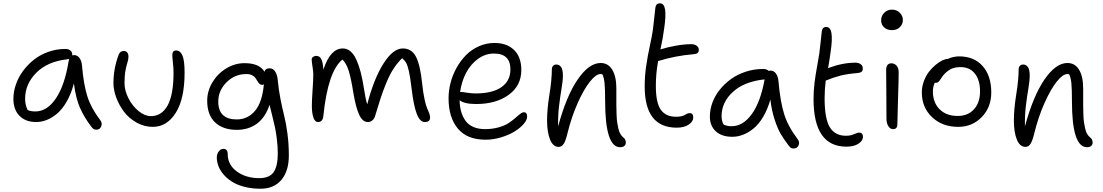

<svg xmlns="http://www.w3.org/2000/svg" viewBox="-20 -815 6669 1161"><path d="M198.2 -77.1Q134.8 -77.1 97.9 -114.7Q61 -152.3 61 -216.8Q61 -260.3 76.2 -304.2Q91.3 -348.1 119.6 -386.5Q147.9 -424.8 185.8 -454.6Q223.6 -484.4 272.9 -501.7Q322.3 -519 375 -519Q393.6 -519 405.3 -510Q417 -501 417 -484.9V-480Q422.9 -481.9 428.2 -481.9Q447.8 -481.9 460.9 -463.9Q474.1 -445.8 476.1 -416Q485.8 -303.2 508.1 -232.7Q530.3 -162.1 585.9 -88.9Q600.1 -70.8 592 -50.8Q584 -30.8 563 -30.8Q551.8 -30.8 544.9 -35.6Q538.1 -40.5 529.8 -51.8Q488.8 -106.4 463.9 -162.4Q439 -218.3 426.8 -310.1Q410.6 -249 384.5 -202.9Q358.4 -156.7 327.4 -129.9Q296.4 -103 263.9 -90.1Q231.4 -77.1 198.2 -77.1ZM131.8 -217.8Q131.8 -182.1 147 -149.9Q164.1 -141.1 193.8 -141.1Q264.6 -141.1 317.9 -219.7Q371.1 -298.3 395 -444.8Q397 -455.6 398.9 -459Q387.2 -456.1 384.8 -456.1Q266.6 -442.9 199.2 -374.8Q131.8 -306.6 131.8 -217.8Z M904.3 -47.9Q852.5 -47.9 806.4 -73.5Q760.3 -99.1 730.5 -138.4Q700.7 -177.7 683.3 -223.9Q666 -270 666 -312Q666 -401.9 698.2 -485.8Q701.2 -495.1 709.5 -501Q717.8 -506.8 728 -506.8Q742.2 -506.8 749.5 -497.6Q756.8 -488.3 756.8 -472.2Q756.8 -456.1 750.7 -437.7Q744.6 -419.4 738.8 -388.9Q732.9 -358.4 732.9 -312Q732.9 -267.6 756.8 -220.7Q780.8 -173.8 818.1 -143.3Q855.5 -112.8 892.1 -112.8Q958 -112.8 993.7 -177.5Q1029.3 -242.2 1029.3 -375Q1029.3 -405.8 1025.6 -436.3Q1022 -466.8 1022 -481.9Q1022 -509.8 1044.9 -509.8Q1069.8 -509.8 1083 -479.7Q1096.2 -449.7 1096.2 -376Q1096.2 -216.8 1042.5 -132.3Q988.8 -47.9 904.3 -47.9Z M1555.7 326.2Q1501 326.2 1455.6 314Q1410.2 301.8 1380.4 282.2Q1350.6 262.7 1329.8 237.5Q1309.1 212.4 1300 187Q1291 161.6 1291 137.2Q1291 116.2 1302.7 100.6Q1314.5 85 1330.6 85Q1356.9 85 1356.9 117.2Q1356.9 181.2 1411.9 221.7Q1466.8 262.2 1547.9 262.2Q1609.9 262.2 1634.8 225.6Q1659.7 189 1659.7 113.8Q1659.7 70.8 1654.1 25.9Q1648.4 -19 1642.8 -44.9Q1637.2 -70.8 1625.5 -117.9Q1613.8 -165 1609.9 -181.2Q1585.4 -106 1534.4 -67.9Q1483.4 -29.8 1412.6 -29.8Q1328.1 -29.8 1280.5 -75Q1232.9 -120.1 1232.9 -206.1Q1232.9 -264.6 1264.4 -317.1Q1295.9 -369.6 1348.1 -401.4Q1400.4 -433.1 1459 -433.1Q1548.8 -433.1 1579.6 -380.9Q1583.5 -401.9 1610.8 -401.9Q1632.3 -401.9 1644.8 -381.1Q1657.2 -360.4 1659.7 -329.1Q1664.6 -273.9 1676.3 -214.8Q1688 -155.8 1698.7 -113.8Q1709.5 -71.8 1718 -8.1Q1726.6 55.7 1726.6 125Q1726.6 219.2 1681.6 272.7Q1636.7 326.2 1555.7 326.2ZM1299.8 -201.2Q1299.8 -92.8 1411.6 -92.8Q1477.5 -92.8 1521.5 -144Q1565.4 -195.3 1575.7 -305.2Q1575.2 -304.7 1571.8 -303.2Q1568.4 -301.8 1566.9 -301.8Q1556.2 -301.8 1548.8 -308.6Q1541.5 -315.4 1536.4 -325Q1531.2 -334.5 1524.4 -344Q1517.6 -353.5 1503.9 -360.4Q1490.2 -367.2 1469.7 -367.2Q1399.4 -367.2 1349.6 -317.1Q1299.8 -267.1 1299.8 -201.2Z M1903.8 -77.1Q1883.8 -77.1 1874.8 -105Q1865.7 -132.8 1865.7 -175.8Q1865.7 -206.1 1870.1 -270.5Q1874.5 -335 1874.5 -365.2Q1874.5 -382.8 1869.6 -412.6Q1864.7 -442.4 1864.7 -456.1Q1864.7 -464.8 1872.8 -470.9Q1880.9 -477.1 1892.6 -477.1Q1913.6 -477.1 1923.3 -456.3Q1933.1 -435.5 1935.5 -394Q1958 -461.4 1987.1 -491.7Q2016.1 -522 2052.7 -522Q2078.1 -522 2098.6 -505.1Q2119.1 -488.3 2134.3 -455.3Q2149.4 -422.4 2160.6 -379.9Q2171.9 -337.4 2180.7 -279.8Q2190.4 -215.3 2200.7 -184.1Q2239.3 -335.4 2297.6 -428.7Q2356 -522 2415.5 -522Q2469.2 -522 2495.1 -472.4Q2521 -422.9 2532.7 -310.1Q2538.6 -253.4 2547.4 -213.6Q2556.2 -173.8 2563.2 -159.2Q2570.3 -144.5 2575.4 -130.6Q2580.6 -116.7 2580.6 -104Q2580.6 -77.1 2548.8 -77.1Q2519.5 -77.1 2500.5 -125.5Q2481.4 -173.8 2468.8 -279.8Q2460.9 -348.1 2452.6 -384.3Q2444.3 -420.4 2436 -435.1Q2427.7 -449.7 2411.6 -462.9Q2382.8 -435.1 2359.6 -399.4Q2336.4 -363.8 2315.9 -313.7Q2295.4 -263.7 2282 -222.9Q2268.6 -182.1 2247.6 -111.8Q2242.7 -95.7 2230.7 -86.4Q2218.8 -77.1 2204.6 -77.1Q2171.4 -77.1 2150.9 -123.3Q2130.4 -169.4 2115.7 -259.8Q2102.5 -342.3 2088.6 -386.7Q2074.7 -431.2 2050.8 -455.1Q1962.9 -383.8 1935.5 -115.2Q1932.1 -77.1 1903.8 -77.1Z M2916.5 29.8Q2804.2 29.8 2748.3 -37.8Q2692.4 -105.5 2692.4 -220.2Q2692.4 -267.6 2704.8 -315.4Q2717.3 -363.3 2741.5 -406.2Q2765.6 -449.2 2798.6 -482.4Q2831.5 -515.6 2876.2 -535.4Q2920.9 -555.2 2970.2 -555.2Q3044.9 -555.2 3088.6 -512.9Q3132.3 -470.7 3132.3 -391.1Q3132.3 -296.9 3055.9 -241.5Q2979.5 -186 2859.4 -186Q2787.1 -186 2759.3 -209Q2759.8 -171.4 2768.3 -140.9Q2776.9 -110.4 2794.2 -85.7Q2811.5 -61 2841.8 -47.6Q2872.1 -34.2 2912.6 -34.2Q2957 -34.2 2994.4 -44.7Q3031.7 -55.2 3054.4 -70.1Q3077.1 -85 3094.2 -100.1Q3111.3 -115.2 3124.5 -125.7Q3137.7 -136.2 3147.5 -136.2Q3167.5 -136.2 3167.5 -109.9Q3167.5 -89.4 3146 -64.7Q3124.5 -40 3090.6 -19.3Q3056.6 1.5 3009.8 15.6Q2962.9 29.8 2916.5 29.8ZM2769.5 -258.8Q2776.9 -258.8 2804.2 -254.4Q2831.5 -250 2855.5 -250Q2958 -250 3012.2 -288.1Q3066.4 -326.2 3066.4 -395Q3066.4 -491.2 2967.3 -491.2Q2915 -491.2 2870.6 -459.2Q2826.2 -427.2 2798.6 -374.8Q2771 -322.3 2762.2 -258.8Z M3730 75.2Q3639.2 75.2 3639.2 -203.1Q3639.2 -278.3 3635.5 -313.2Q3631.8 -348.1 3622.1 -366.2Q3619.1 -367.2 3610.8 -367.2Q3584 -367.2 3547.4 -321.5Q3510.7 -275.9 3473.1 -191.7Q3435.5 -107.4 3411.1 -7.8Q3400.4 37.1 3388.4 55.2Q3376.5 73.2 3357.9 73.2Q3324.2 73.2 3306.2 29.1Q3288.1 -15.1 3288.1 -86.9Q3288.1 -155.3 3302.5 -244.6Q3316.9 -334 3316.9 -395Q3316.9 -408.2 3324 -416.5Q3331.1 -424.8 3343.8 -424.8Q3383.8 -424.8 3383.8 -358.9Q3383.8 -326.7 3375.7 -280Q3367.7 -233.4 3360.6 -174.8Q3353.5 -116.2 3355 -50.8Q3404.3 -233.9 3472.9 -334Q3541.5 -434.1 3611.8 -434.1Q3657.7 -434.1 3682.4 -393.1Q3707 -352.1 3707 -279.8Q3707 -267.6 3707 -244.6Q3707 -199.2 3707 -177.7Q3707 -156.2 3708.3 -123.3Q3709.5 -90.3 3712.2 -74Q3714.8 -57.6 3719.2 -37.4Q3723.6 -17.1 3731.2 -4.9Q3738.8 7.3 3749 16.1Q3764.2 26.9 3764.2 46.9Q3764.2 59.1 3755.9 67.1Q3747.6 75.2 3730 75.2Z M4071.8 -43Q3878.4 -43 3878.4 -292Q3878.4 -355.5 3887.2 -415.3Q3896 -475.1 3909.4 -537.1Q3922.9 -599.1 3927.7 -632.8Q3932.1 -671.4 3937.3 -717Q3942.4 -762.7 3942.9 -768.1Q3946.3 -794.9 3970.7 -794.9Q3996.1 -794.9 4001.7 -756.8Q4007.3 -718.8 3996.6 -646Q3989.3 -587.4 3973.6 -516.1Q4016.1 -529.8 4067.4 -538.8Q4118.7 -547.9 4159.7 -547.9Q4180.2 -547.9 4192.9 -538.3Q4205.6 -528.8 4205.6 -513.2Q4205.6 -500 4197.5 -494.1Q4189.5 -488.3 4170.4 -486.8Q4064.5 -478 3959.5 -445.8Q3945.8 -370.6 3945.8 -295.9Q3945.8 -193.8 3975.8 -151.4Q4005.9 -108.9 4068.8 -108.9Q4087.4 -108.9 4101.1 -112.3Q4114.7 -115.7 4120.6 -119.9Q4126.5 -124 4134.3 -127.4Q4142.1 -130.9 4150.9 -130.9Q4171.9 -130.9 4171.9 -104Q4171.9 -80.1 4144.5 -61.5Q4117.2 -43 4071.8 -43Z M4408.2 12.2Q4344.7 12.2 4308.6 -20.8Q4272.5 -53.7 4272.5 -110.8Q4272.5 -152.3 4287.8 -194.3Q4303.2 -236.3 4332.5 -272.7Q4361.8 -309.1 4400.6 -337.2Q4439.5 -365.2 4489.7 -381.6Q4540 -397.9 4594.2 -397.9Q4616.7 -397.9 4628.4 -386.2Q4634.3 -388.2 4639.6 -388.2Q4659.2 -388.2 4672.4 -369.9Q4685.5 -351.6 4687.5 -321.8Q4698.2 -201.2 4721.2 -126.7Q4744.1 -52.2 4802.2 24.9Q4817.4 43.5 4809.1 63.2Q4800.8 83 4778.3 83Q4767.1 83 4761.2 78.4Q4755.4 73.7 4746.6 62Q4717.8 23.4 4700.2 -6.3Q4682.6 -36.1 4664.6 -90.3Q4646.5 -144.5 4638.2 -212.9Q4621.6 -153.8 4595.2 -109.1Q4568.8 -64.5 4537.6 -38.8Q4506.3 -13.2 4473.9 -0.5Q4441.4 12.2 4408.2 12.2ZM4343.3 -112.8Q4343.3 -85.9 4354.5 -63Q4372.6 -51.8 4404.3 -51.8Q4473.1 -51.8 4526.1 -125.2Q4579.1 -198.7 4603.5 -335Q4479.5 -321.8 4411.4 -259Q4343.3 -196.3 4343.3 -112.8Z M5098.1 71.8Q4899.4 71.8 4899.4 -215.8Q4899.4 -267.1 4905.3 -314.2Q4911.1 -361.3 4920.9 -413.8Q4930.7 -466.3 4934.1 -490.2Q4939 -528.8 4943.8 -574.7Q4948.7 -620.6 4949.2 -625Q4952.6 -651.9 4976.1 -651.9Q5002 -651.9 5007.8 -613.8Q5013.7 -575.7 5002.9 -502.9Q4999 -469.7 4987.3 -403.8H4989.3Q5074.7 -436 5153.3 -436Q5172.4 -436 5184.8 -426.5Q5197.3 -417 5197.3 -400.9Q5197.3 -386.7 5189.2 -380.6Q5181.2 -374.5 5162.1 -373Q5103.5 -368.2 5062 -357.7Q5020.5 -347.2 4974.1 -328.1H4973.1Q4966.3 -274.4 4966.3 -220.2Q4966.3 -97.2 4997.8 -45.7Q5029.3 5.9 5095.2 5.9Q5123.5 5.9 5144.5 -3.7Q5165.5 -13.2 5175.3 -13.2Q5186 -13.2 5192.1 -6.6Q5198.2 0 5198.2 12.2Q5198.2 36.1 5170.9 54Q5143.6 71.8 5098.1 71.8Z M5372.1 -632.8Q5343.8 -632.8 5325.9 -649.7Q5308.1 -666.5 5308.1 -691.9Q5308.1 -718.8 5326.9 -737.8Q5345.7 -756.8 5373 -756.8Q5402.8 -756.8 5421.1 -737.8Q5439.5 -718.8 5439.5 -693.8Q5439.5 -668.9 5421.6 -650.9Q5403.8 -632.8 5372.1 -632.8ZM5380.4 -34.2Q5362.8 -34.2 5351.6 -52.2Q5340.3 -70.3 5340.3 -98.1Q5340.3 -189.9 5339.4 -275.1Q5338.4 -360.4 5338.4 -391.1Q5338.4 -432.1 5370.1 -432.1Q5388.2 -432.1 5400.9 -418.5Q5413.6 -404.8 5414.1 -380.9Q5414.6 -349.6 5410.4 -220.5Q5406.2 -91.3 5406.2 -63Q5406.2 -34.2 5380.4 -34.2Z M5773.9 -47.9Q5678.2 -47.9 5616.2 -106.4Q5554.2 -165 5554.2 -255.9Q5554.2 -291.5 5566.7 -324.7Q5579.1 -357.9 5597.7 -381.6Q5616.2 -405.3 5638.2 -423.3Q5660.2 -441.4 5679.4 -450.2Q5698.7 -459 5711.9 -459Q5744.6 -474.1 5780.3 -474.1Q5870.1 -474.1 5922.1 -415.3Q5974.1 -356.4 5974.1 -255.9Q5974.1 -166.5 5916.7 -107.2Q5859.4 -47.9 5773.9 -47.9ZM5621.1 -263.2Q5621.1 -194.8 5661.6 -154.3Q5702.1 -113.8 5771 -113.8Q5833 -113.8 5869.6 -154.3Q5906.2 -194.8 5906.2 -262.2Q5906.2 -331.1 5875 -370.1Q5843.8 -409.2 5788.1 -409.2Q5756.3 -409.2 5734.9 -399.7Q5713.4 -390.1 5693.4 -370.1Q5681.2 -357.9 5671.4 -342.3Q5661.6 -326.7 5655.3 -320.3Q5648.9 -314 5637.2 -314Q5634.3 -314 5632.3 -314.9Q5621.1 -290 5621.1 -263.2Z M6552.7 75.2Q6461.9 75.2 6461.9 -203.1Q6461.9 -278.3 6458.3 -313.2Q6454.6 -348.1 6444.8 -366.2Q6441.9 -367.2 6433.6 -367.2Q6406.7 -367.2 6370.1 -321.5Q6333.5 -275.9 6295.9 -191.7Q6258.3 -107.4 6233.9 -7.8Q6223.1 37.1 6211.2 55.2Q6199.2 73.2 6180.7 73.2Q6147 73.2 6128.9 29.1Q6110.8 -15.1 6110.8 -86.9Q6110.8 -155.3 6125.2 -244.6Q6139.6 -334 6139.6 -395Q6139.6 -408.2 6146.7 -416.5Q6153.8 -424.8 6166.5 -424.8Q6206.5 -424.8 6206.5 -358.9Q6206.5 -326.7 6198.5 -280Q6190.4 -233.4 6183.3 -174.8Q6176.3 -116.2 6177.7 -50.8Q6227.1 -233.9 6295.7 -334Q6364.3 -434.1 6434.6 -434.1Q6480.5 -434.1 6505.1 -393.1Q6529.8 -352.1 6529.8 -279.8Q6529.8 -267.6 6529.8 -244.6Q6529.8 -199.2 6529.8 -177.7Q6529.8 -156.2 6531 -123.3Q6532.2 -90.3 6534.9 -74Q6537.6 -57.6 6542 -37.4Q6546.4 -17.1 6554 -4.9Q6561.5 7.3 6571.8 16.1Q6586.9 26.9 6586.9 46.9Q6586.9 59.1 6578.6 67.1Q6570.3 75.2 6552.7 75.2Z"/></svg>

Font: Shantell Sans Irregular Bouncy
Style: Regular
Weight: 300
Designer: Stephen Nixon, Anya Danilova, Shantell Martin
Foundry: Arrow Type
Version: Version 1.006;[9816181b4]